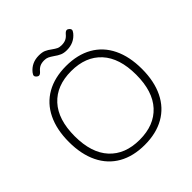

<svg xmlns="http://www.w3.org/2000/svg" viewBox="-227 -1036 1222 1222"><g transform="rotate(-45 384.0 -425.0)"><path d="M374 -794Q355 -807 342 -813Q329 -819 311 -819Q288 -819 272 -811.5Q256 -804 243 -788Q230 -773 220 -773Q211 -773 202 -782Q195 -789 195 -796Q195 -804 205 -817Q244 -865 309 -865Q338 -865 356.5 -857Q375 -849 396 -833Q414 -820 426.5 -814Q439 -808 458 -808Q481 -808 497 -815.5Q513 -823 526 -839Q539 -854 549 -854Q558 -854 567 -845Q574 -838 574 -831Q574 -823 564 -810Q525 -762 460 -762Q433 -762 414.5 -770Q396 -778 374 -794ZM55 -340Q55 -451 94 -531Q133 -611 207 -653Q281 -695 384 -695Q487 -695 561 -653Q635 -611 674 -531Q713 -451 713 -340Q713 -229 674 -149Q635 -69 561 -27Q487 15 384 15Q281 15 207 -27Q133 -69 94 -149Q55 -229 55 -340ZM661 -340Q661 -490 588 -569.5Q515 -649 384 -649Q253 -649 180 -569.5Q107 -490 107 -340Q107 -190 180 -110.5Q253 -31 384 -31Q515 -31 588 -110.5Q661 -190 661 -340Z"/></g></svg>

Font: Mitr ExtraLight
Style: Regular
Weight: 275
Designer: Thanarat Vachiruckul
Foundry: Cadson Demak Co.,Ltd.
Version: Version 1.001